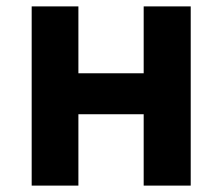

<svg xmlns="http://www.w3.org/2000/svg" viewBox="-20 -580 694 600"><path d="M79 0H225V-223H429V0H576V-560H429V-351H225V-560H79Z"/></svg>

Font: Noto Sans T Chinese Bold
Style: Bold
Weight: 700
Designer: Ryoko NISHIZUKA (kana & ideographs); Paul D. Hunt (Latin, Greek & Cyrillic); Wenlong ZHANG (bopomofo); Sandoll Communica
Foundry: Adobe Systems Incorporated
Version: Version 1.000;PS 1;hotconv 1.0.78;makeotf.lib2.5.61930